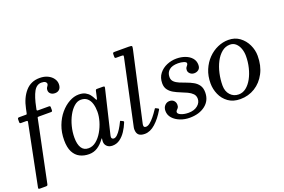

<svg xmlns="http://www.w3.org/2000/svg" viewBox="-120 -1187 2568 1734"><g transform="rotate(-20 1164.0 -320.0)"><path d="M-2.5 133 114.5 -450Q117 -461 113 -463Q109 -465 96 -465H56Q46.5 -465 42.8 -467.2Q39 -469.5 39 -479V-502Q39 -514 43 -517Q47 -520 58 -520H117Q126 -520 127.5 -521.8Q129 -523.5 130.5 -531L139 -572Q159 -670.5 211.5 -730.2Q264 -790 348 -790Q392.5 -790 425.2 -774.2Q458 -758.5 476 -733Q494 -707.5 494 -679Q494 -647 477.8 -630Q461.5 -613 435 -613Q409 -613 393 -626.5Q377 -640 377 -661Q377 -676 382.2 -684.8Q387.5 -693.5 392.8 -700.8Q398 -708 398 -718Q398 -727 387 -736Q376 -745 349.5 -745Q303 -745 275.5 -695.5Q248 -646 229 -550L225 -531Q223 -520 235.5 -520H339Q347.5 -520 350.8 -517.2Q354 -514.5 354 -505V-481Q354 -471.5 351.2 -468.2Q348.5 -465 339 -465H223.5Q215 -465 213 -463.8Q211 -462.5 209.5 -455L87 136Q85 145 80.8 147.5Q76.5 150 65 150H12Q-0.5 150 -2.5 146.2Q-4.5 142.5 -2.5 133Z M929.5 -152Q912.5 -109.5 888 -72.5Q863.5 -35.5 831.8 -12.8Q800 10 760.5 10Q727 10 708 -8.5Q689 -27 689 -53Q689 -64 689.8 -69.8Q690.5 -75.5 691.5 -79.5Q692.5 -85 690.5 -85Q688.5 -85 684.5 -79.5Q653.5 -36.5 617 -13.2Q580.5 10 536.5 10Q487 10 448.2 -9.5Q409.5 -29 387.2 -72Q365 -115 365 -185Q365 -260 388.8 -323Q412.5 -386 451.5 -432Q490.5 -478 536.8 -503.5Q583 -529 628 -529Q667 -529 691.8 -515.8Q716.5 -502.5 731.2 -483.2Q746 -464 754.5 -445.5Q762.5 -428.5 766.2 -428.2Q770 -428 773.5 -444L787.5 -507Q789 -514 792 -517Q795 -520 803.5 -520H856Q871 -520 873.5 -516.5Q876 -513 873 -501L773.5 -84Q772.5 -80 772 -75Q771.5 -70 771.5 -66Q771.5 -58 777.8 -52.5Q784 -47 793.5 -47Q809.5 -47 827.5 -64.2Q845.5 -81.5 862.8 -109Q880 -136.5 894.5 -167Q897.5 -173.5 899 -175.8Q900.5 -178 907 -174.5L924 -166Q930.5 -162.5 931.2 -160.5Q932 -158.5 929.5 -152ZM736 -325Q736 -367 725.8 -401.8Q715.5 -436.5 692.2 -457.2Q669 -478 630.5 -478Q597 -478 566.2 -451.2Q535.5 -424.5 511.5 -380.5Q487.5 -336.5 473.8 -282.8Q460 -229 460 -175Q460 -112 481.8 -77Q503.5 -42 549 -42Q588.5 -42 622.5 -69.5Q656.5 -97 682 -140.8Q707.5 -184.5 721.8 -233.5Q736 -282.5 736 -325Z M1230.5 -747 1083 -84Q1082 -80 1081.5 -75Q1081 -70 1081 -66Q1081 -47 1102.5 -47Q1120.5 -47 1141.2 -63.5Q1162 -80 1183.8 -106.8Q1205.5 -133.5 1225 -163Q1231 -172 1233.5 -175Q1236 -178 1246 -172.5L1256.5 -167Q1265.5 -162.5 1267 -160Q1268.5 -157.5 1263.5 -149Q1223 -79.5 1173.2 -34.8Q1123.5 10 1070.5 10Q1032 10 1013 -7Q994 -24 994 -61.5Q994 -73 997 -85L1130 -707Q1133 -720.5 1128.5 -722.8Q1124 -725 1108 -725H1062Q1053.5 -725 1050.8 -728Q1048 -731 1048 -739V-761Q1048 -773 1051.2 -776.5Q1054.5 -780 1066 -780H1200Q1228 -780 1231.8 -774.5Q1235.5 -769 1230.5 -747Z M1627.5 -125.5Q1627.5 -155 1609 -174Q1590.5 -193 1561.8 -206.5Q1533 -220 1500.2 -232.8Q1467.5 -245.5 1438.8 -261.8Q1410 -278 1391.5 -302.8Q1373 -327.5 1373 -365Q1373 -419.5 1402 -456.8Q1431 -494 1475.8 -513Q1520.5 -532 1568.5 -532Q1615 -532 1653.5 -517.5Q1692 -503 1714.8 -476Q1737.5 -449 1737.5 -411Q1737.5 -381 1719.8 -366.5Q1702 -352 1678 -352Q1654 -352 1638 -366.8Q1622 -381.5 1622 -400Q1622 -417 1628.2 -426.2Q1634.5 -435.5 1640.5 -442.5Q1646.5 -449.5 1646.5 -459.5Q1646.5 -471.5 1622.2 -479.2Q1598 -487 1568 -487Q1511.5 -487 1482.8 -462.5Q1454 -438 1454 -396Q1454 -367.5 1472.5 -349.8Q1491 -332 1520.2 -320Q1549.5 -308 1582.2 -296.2Q1615 -284.5 1644.2 -268.2Q1673.5 -252 1692 -225.5Q1710.5 -199 1710.5 -157Q1710.5 -79 1652.5 -33.5Q1594.5 12 1501.5 12Q1454.5 12 1411.8 -4.5Q1369 -21 1342 -51Q1315 -81 1315 -121Q1315 -153.5 1334 -173.2Q1353 -193 1379 -193Q1405.5 -193 1420.8 -177Q1436 -161 1436 -137Q1436 -118 1428.8 -108.5Q1421.5 -99 1414.2 -92.2Q1407 -85.5 1407 -75.5Q1407 -58.5 1436.8 -46.2Q1466.5 -34 1507 -34Q1561 -34 1594.2 -60.8Q1627.5 -87.5 1627.5 -125.5Z M1783 -215Q1783 -286.5 1807.2 -344.2Q1831.5 -402 1872.2 -443.8Q1913 -485.5 1963.8 -507.8Q2014.5 -530 2067 -530Q2129.5 -530 2174.5 -496.8Q2219.5 -463.5 2244 -411.8Q2268.5 -360 2268.5 -305Q2268.5 -210 2231.2 -139.2Q2194 -68.5 2130.8 -29.2Q2067.5 10 1989.5 10Q1920.5 10 1874.5 -23.2Q1828.5 -56.5 1805.8 -108.2Q1783 -160 1783 -215ZM1878 -160Q1878 -104.5 1909.5 -69.8Q1941 -35 1990 -35Q2029 -35 2061.5 -60.5Q2094 -86 2118 -129.8Q2142 -173.5 2155.2 -228Q2168.5 -282.5 2168.5 -340Q2168.5 -377 2156.8 -410.2Q2145 -443.5 2122.2 -464.2Q2099.5 -485 2066.5 -485Q2022.5 -485 1987.5 -456.2Q1952.5 -427.5 1928 -380.2Q1903.5 -333 1890.8 -275.5Q1878 -218 1878 -160Z"/></g></svg>

Font: Besley
Style: Italic
Weight: 400
Italic angle: -13°
Designer: Owen Earl
Foundry: indestructible type*
Version: Version 4.000; ttfautohint (v1.8.4.7-5d5b)